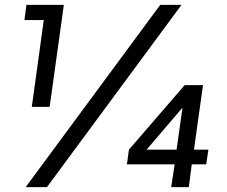

<svg xmlns="http://www.w3.org/2000/svg" viewBox="-20 -765 927 785"><path d="M110 -328 159 -683H80L88 -745H241L183 -328ZM85 0 635 -745H722L172 0ZM680 0 694 -93H499L507 -153L735 -417H810L773 -153H832L823 -93H764L752 0ZM557 -127 549 -153H702L731 -360L751 -354Z"/></svg>

Font: Plus Jakarta Sans
Style: Italic
Weight: 400
Italic angle: -8°
Designer: Gumpita Rahayu
Foundry: Tokotype
Version: Version 2.006